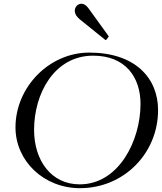

<svg xmlns="http://www.w3.org/2000/svg" viewBox="-20 -984 847 1004"><path d="M398.4 0C627.9 0 806.6 -182.6 806.6 -408.2C806.6 -575.7 687 -709 446.3 -709C237.3 -709 61 -528.3 61 -317.9C61 -142.6 208.5 0 398.4 0ZM396.5 -20C248.5 -20 158.2 -144 158.2 -305.2C158.2 -493.7 263.2 -692.9 467.3 -692.9C636.2 -692.9 714.8 -580.1 714.8 -440.4C714.8 -250 602.1 -20 396.5 -20ZM546.9 -790.5C547.9 -791.5 548.8 -792.5 548.8 -793.5C548.8 -794.4 547.9 -795.4 546.9 -796.4L442.9 -940.4C430.7 -957 418 -964.4 406.2 -964.4C386.2 -964.4 371.1 -947.3 371.1 -928.2C371.1 -908.2 384.8 -893.1 397.9 -882.3L529.3 -776.4C530.3 -775.4 531.2 -774.4 532.2 -774.4C533.2 -774.4 535.2 -775.4 536.1 -776.4Z"/></svg>

Font: Cardo
Style: Italic
Weight: 400
Designer: David J. Perry
Foundry: David J. Perry
Version: Version 0.99